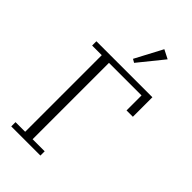

<svg xmlns="http://www.w3.org/2000/svg" viewBox="-281 -1028 1113 1113"><g transform="rotate(45 275.0 -472.0)"><path d="M53 -35H132V-663H53V-698H512V-538H460V-661H193V-35H292V0H53ZM275 -776 364 -944 419 -916 296 -764Z"/></g></svg>

Font: IBM Plex Serif Light
Style: Regular
Weight: 300
Designer: Mike Abbink, Paul van der Laan, Pieter van Rosmalen
Foundry: Bold Monday
Version: Version 3.001